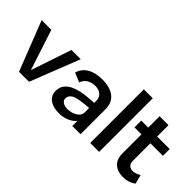

<svg xmlns="http://www.w3.org/2000/svg" viewBox="-28 -1269 1828 1828"><g transform="rotate(45 886.0 -355.5)"><path d="M536.1 -500 339.8 0H205.1L9.8 -500H140.1L273.9 -90.8L411.1 -500Z M818.8 -509.8Q921.4 -509.8 980.5 -464.4Q1039.6 -418.9 1039.6 -330.1V-112.8V5.9L928.7 6.8V-63Q901.9 -28.3 854.2 -8.5Q806.6 11.2 752.9 11.2Q673.3 11.2 626.5 -22.9Q579.6 -57.1 579.6 -120.1Q579.6 -174.8 616 -212.6Q652.3 -250.5 721.7 -270Q752.4 -280.3 793.2 -285.4Q834 -290.5 920.9 -296.9V-325.2Q920.9 -367.7 892.1 -393.3Q863.3 -418.9 815.9 -418.9Q767.1 -418.9 731.7 -397.5Q696.3 -376 681.6 -333L587.9 -372.1Q604.5 -436.5 664.3 -473.1Q724.1 -509.8 818.8 -509.8ZM695.8 -131.8Q695.8 -105 720.5 -89.6Q745.1 -74.2 781.7 -74.2Q834 -74.2 877.4 -100.3Q920.9 -126.5 920.9 -167V-228Q813 -221.2 760.7 -205.1Q730 -195.8 712.9 -176.8Q695.8 -157.7 695.8 -131.8Z M1163.6 -722.2H1283.7V0H1163.6Z M1570.8 -168.9Q1570.8 -133.3 1588.9 -114.7Q1606.9 -96.2 1639.6 -96.2Q1654.8 -96.2 1671.4 -101.6Q1688 -106.9 1695.3 -110.8Q1702.6 -114.7 1718.8 -124L1742.7 -32.2Q1690.4 9.8 1609.4 9.8Q1538.1 9.8 1494.4 -30Q1450.7 -69.8 1450.7 -146V-402.8H1356.4V-494.1H1450.7V-647H1570.8V-494.1H1739.7V-402.8H1570.8Z"/></g></svg>

Font: Human Sans Medium
Style: Regular
Weight: 500
Designer: Tim Radville
Foundry: Continuum
Version: Version 1.000;FEAKit 1.0